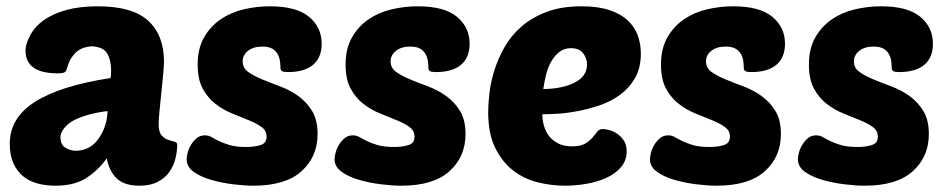

<svg xmlns="http://www.w3.org/2000/svg" viewBox="-20 -580 3015 610"><path d="M322 -227Q294 -224 267 -217Q240 -210 219 -200Q198 -190 185 -174Q172 -158 172 -145Q172 -120 188 -110.5Q204 -101 222 -101Q239 -101 256.5 -108.5Q274 -116 287 -131.5Q300 -147 310 -170Q320 -193 322 -227ZM11 -123Q11 -206 92 -257Q173 -308 331 -332Q332 -334 332.5 -339.5Q333 -345 333 -356Q333 -388 321 -409.5Q309 -431 271 -433Q250 -431 237 -424.5Q224 -418 214.5 -406.5Q205 -395 201.5 -387Q198 -379 192 -361Q190 -352 183.5 -349.5Q177 -347 163 -347Q61 -347 61 -420Q61 -439 75.5 -467Q90 -495 118.5 -515.5Q147 -536 190 -548Q233 -560 290 -560Q401 -560 451 -514Q501 -468 501 -384Q501 -373 498.5 -344.5Q496 -316 492.5 -284.5Q489 -253 486.5 -225Q484 -197 484 -186Q484 -161 493 -150.5Q502 -140 513.5 -136Q525 -132 534 -130Q543 -128 543 -120Q543 -98 537 -75Q531 -52 517.5 -33Q504 -14 480.5 -2Q457 10 423 10Q375 10 351 -13Q327 -36 319 -77Q295 -42 256.5 -16Q218 10 156 10Q126 10 99.5 3Q73 -4 53.5 -20Q34 -36 22.5 -61.5Q11 -87 11 -123Z M837 -560Q922 -560 962 -526.5Q1002 -493 1002 -441Q1002 -397 974.5 -374Q947 -351 895 -351Q881 -351 876 -354Q871 -357 871 -365Q871 -374 869.5 -385.5Q868 -397 862.5 -407.5Q857 -418 845.5 -425Q834 -432 813 -432Q785 -432 768 -418.5Q751 -405 751 -385Q751 -364 768.5 -351.5Q786 -339 812.5 -328Q839 -317 870 -305.5Q901 -294 927.5 -275Q954 -256 971.5 -227.5Q989 -199 989 -154Q989 -82 938 -36Q887 10 785 10Q757 10 720.5 5.5Q684 1 651 -8.5Q618 -18 595.5 -34Q573 -50 573 -74Q573 -83 576.5 -96Q580 -109 587.5 -121Q595 -133 605.5 -141.5Q616 -150 631 -150Q643 -150 653 -144Q663 -138 676.5 -131.5Q690 -125 710 -119Q730 -113 763 -113Q788 -113 807.5 -119Q827 -125 827 -146Q827 -165 811 -176.5Q795 -188 770.5 -198Q746 -208 717.5 -219.5Q689 -231 664.5 -250Q640 -269 624 -298.5Q608 -328 608 -375Q608 -426 628.5 -461.5Q649 -497 681.5 -519Q714 -541 755 -550.5Q796 -560 837 -560Z M1307 -560Q1392 -560 1432 -526.5Q1472 -493 1472 -441Q1472 -397 1444.5 -374Q1417 -351 1365 -351Q1351 -351 1346 -354Q1341 -357 1341 -365Q1341 -374 1339.5 -385.5Q1338 -397 1332.5 -407.5Q1327 -418 1315.5 -425Q1304 -432 1283 -432Q1255 -432 1238 -418.5Q1221 -405 1221 -385Q1221 -364 1238.5 -351.5Q1256 -339 1282.5 -328Q1309 -317 1340 -305.5Q1371 -294 1397.5 -275Q1424 -256 1441.5 -227.5Q1459 -199 1459 -154Q1459 -82 1408 -36Q1357 10 1255 10Q1227 10 1190.5 5.5Q1154 1 1121 -8.5Q1088 -18 1065.5 -34Q1043 -50 1043 -74Q1043 -83 1046.5 -96Q1050 -109 1057.5 -121Q1065 -133 1075.5 -141.5Q1086 -150 1101 -150Q1113 -150 1123 -144Q1133 -138 1146.5 -131.5Q1160 -125 1180 -119Q1200 -113 1233 -113Q1258 -113 1277.5 -119Q1297 -125 1297 -146Q1297 -165 1281 -176.5Q1265 -188 1240.5 -198Q1216 -208 1187.5 -219.5Q1159 -231 1134.5 -250Q1110 -269 1094 -298.5Q1078 -328 1078 -375Q1078 -426 1098.5 -461.5Q1119 -497 1151.5 -519Q1184 -541 1225 -550.5Q1266 -560 1307 -560Z M1775 10Q1731 10 1687.5 -1Q1644 -12 1609.5 -39Q1575 -66 1553 -111Q1531 -156 1531 -224Q1531 -249 1535 -284Q1539 -319 1550.5 -356Q1562 -393 1582.5 -429.5Q1603 -466 1636 -495Q1669 -524 1716 -542Q1763 -560 1828 -560Q1880 -560 1916 -548Q1952 -536 1974 -515.5Q1996 -495 2006 -468Q2016 -441 2016 -410Q2016 -364 1997.5 -332Q1979 -300 1949.5 -278.5Q1920 -257 1884 -245Q1848 -233 1813 -226.5Q1778 -220 1748.5 -218.5Q1719 -217 1703 -217Q1703 -198 1708.5 -179.5Q1714 -161 1725 -147Q1736 -133 1754 -124Q1772 -115 1798 -115Q1824 -115 1838.5 -123.5Q1853 -132 1862 -142.5Q1871 -153 1877.5 -161.5Q1884 -170 1895 -170Q1900 -170 1912.5 -167.5Q1925 -165 1938 -157Q1951 -149 1961 -135Q1971 -121 1971 -99Q1971 -70 1953 -49Q1935 -28 1906.5 -15Q1878 -2 1843 4Q1808 10 1775 10ZM1794 -427Q1772 -427 1756.5 -414.5Q1741 -402 1730.5 -383Q1720 -364 1714.5 -341Q1709 -318 1706 -297Q1768 -298 1806.5 -318Q1845 -338 1845 -375Q1845 -395 1832.5 -411Q1820 -427 1794 -427Z M2309 -560Q2394 -560 2434 -526.5Q2474 -493 2474 -441Q2474 -397 2446.5 -374Q2419 -351 2367 -351Q2353 -351 2348 -354Q2343 -357 2343 -365Q2343 -374 2341.5 -385.5Q2340 -397 2334.5 -407.5Q2329 -418 2317.5 -425Q2306 -432 2285 -432Q2257 -432 2240 -418.5Q2223 -405 2223 -385Q2223 -364 2240.5 -351.5Q2258 -339 2284.5 -328Q2311 -317 2342 -305.5Q2373 -294 2399.5 -275Q2426 -256 2443.5 -227.5Q2461 -199 2461 -154Q2461 -82 2410 -36Q2359 10 2257 10Q2229 10 2192.5 5.5Q2156 1 2123 -8.5Q2090 -18 2067.5 -34Q2045 -50 2045 -74Q2045 -83 2048.5 -96Q2052 -109 2059.5 -121Q2067 -133 2077.5 -141.5Q2088 -150 2103 -150Q2115 -150 2125 -144Q2135 -138 2148.5 -131.5Q2162 -125 2182 -119Q2202 -113 2235 -113Q2260 -113 2279.5 -119Q2299 -125 2299 -146Q2299 -165 2283 -176.5Q2267 -188 2242.5 -198Q2218 -208 2189.5 -219.5Q2161 -231 2136.5 -250Q2112 -269 2096 -298.5Q2080 -328 2080 -375Q2080 -426 2100.5 -461.5Q2121 -497 2153.5 -519Q2186 -541 2227 -550.5Q2268 -560 2309 -560Z M2779 -560Q2864 -560 2904 -526.5Q2944 -493 2944 -441Q2944 -397 2916.5 -374Q2889 -351 2837 -351Q2823 -351 2818 -354Q2813 -357 2813 -365Q2813 -374 2811.5 -385.5Q2810 -397 2804.5 -407.5Q2799 -418 2787.5 -425Q2776 -432 2755 -432Q2727 -432 2710 -418.5Q2693 -405 2693 -385Q2693 -364 2710.5 -351.5Q2728 -339 2754.5 -328Q2781 -317 2812 -305.5Q2843 -294 2869.5 -275Q2896 -256 2913.5 -227.5Q2931 -199 2931 -154Q2931 -82 2880 -36Q2829 10 2727 10Q2699 10 2662.5 5.5Q2626 1 2593 -8.5Q2560 -18 2537.5 -34Q2515 -50 2515 -74Q2515 -83 2518.5 -96Q2522 -109 2529.5 -121Q2537 -133 2547.5 -141.5Q2558 -150 2573 -150Q2585 -150 2595 -144Q2605 -138 2618.5 -131.5Q2632 -125 2652 -119Q2672 -113 2705 -113Q2730 -113 2749.5 -119Q2769 -125 2769 -146Q2769 -165 2753 -176.5Q2737 -188 2712.5 -198Q2688 -208 2659.5 -219.5Q2631 -231 2606.5 -250Q2582 -269 2566 -298.5Q2550 -328 2550 -375Q2550 -426 2570.5 -461.5Q2591 -497 2623.5 -519Q2656 -541 2697 -550.5Q2738 -560 2779 -560Z"/></svg>

Font: Poetsen One
Style: Regular
Weight: 400
Designer: Pablo Impallari, Rodrigo Fuenzalida
Foundry: Pablo Impallari, Rodrigo Fuenzalida
Version: Version 1.001; ttfautohint (v0.93) -l 8 -r 50 -G 200 -x 14 -